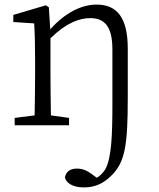

<svg xmlns="http://www.w3.org/2000/svg" viewBox="-20 -546 694 837"><path d="M346 271C397 271 433 252 467 218C525 160 537 88 537 -121V-334C537 -472 488 -526 401 -526C336 -526 264 -491 199 -418L193 -514L180 -523L38 -481V-450L129 -444C132 -395 133 -347 133 -280V-227C133 -176 132 -99 131 -43L44 -32V0H281V-32L202 -43C201 -98 200 -176 200 -227V-379C269 -447 327 -467 373 -467C435 -467 470 -432 470 -330V-95C470 46 466 143 439 192C429 208 416 221 402 229L383 215C358 196 338 189 315 189C287 189 269 201 263 226C266 248 292 271 346 271Z"/></svg>

Font: Kiri Minchoo Light
Style: Regular
Weight: 300
Designer: Ryoko NISHIZUKA 西塚涼子 (kana & ideographs); Frank Grießhammer (Latin, Greek & Cyrillic);
akenotsuki.com/eyeben/fonts/ (U+
Foundry: Adobe
akenotsuki.com/eyeben/fonts/
Version: Version 4.002;hotconv 1.0.119;makeotfexe 2.5.65604